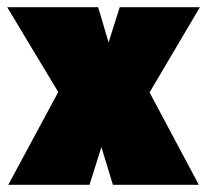

<svg xmlns="http://www.w3.org/2000/svg" viewBox="-33 -514 576 534"><path d="M383 -257 520 0H281L249 -105L216 0H-10L129 -258L-13 -494H240L269 -396L300 -494H523Z"/></svg>

Font: Blinker Black
Style: Regular
Weight: 900
Designer: Juergen Huber
Foundry: supertype
Version: Version 1.017;hotconv 1.0.117;makeotfexe 2.5.65602